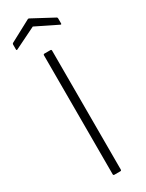

<svg xmlns="http://www.w3.org/2000/svg" viewBox="-222 -866 683 899"><g transform="rotate(-30 119.0 -417.0)"><path d="M103 0Q97 0 97 -6V-649Q97 -655 103 -655H135Q141 -655 141 -649V-6Q141 0 135 0ZM3 -735Q-3 -732 -3 -739V-765Q-3 -770 1 -772L115 -833Q119 -836 124 -833L238 -772Q241 -770 241 -765V-739Q241 -732 235 -735L119 -792Z"/></g></svg>

Font: Sofia Sans ExtraLight
Style: Regular
Weight: 250
Version: Version 4.100-B